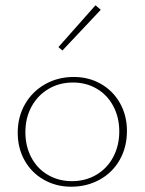

<svg xmlns="http://www.w3.org/2000/svg" viewBox="-20 -703 547 726"><path d="M201 -525 341 -683 361 -666 216 -512ZM47 -201Q47 -261 74.5 -309Q102 -357 150.5 -384.5Q199 -412 259 -412Q316 -412 362 -385.5Q408 -359 434 -312.5Q460 -266 460 -208Q460 -147 433 -99Q406 -51 357.5 -24Q309 3 249 3Q192 3 145.5 -23.5Q99 -50 73 -96.5Q47 -143 47 -201ZM431 -206Q431 -259 408.5 -301.5Q386 -344 346 -367.5Q306 -391 256 -391Q204 -391 163 -366.5Q122 -342 99 -299.5Q76 -257 76 -203Q76 -150 98.5 -107.5Q121 -65 161.5 -41.5Q202 -18 252 -18Q304 -18 345 -42.5Q386 -67 408.5 -110Q431 -153 431 -206Z"/></svg>

Font: Ysabeau Infant Extralight
Style: Regular
Weight: 200
Designer: Christian Thalmann (Catharsis Fonts)
Version: Version 0.003